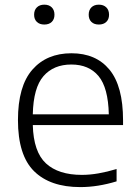

<svg xmlns="http://www.w3.org/2000/svg" viewBox="-20 -772 580 802"><path d="M315.5 9.5Q189.5 9.5 122.2 -57Q55 -123.5 55 -270.5Q55 -412 115 -480.8Q175 -549.5 278.5 -549.5Q381 -549.5 437.5 -480.8Q494 -412 494 -269.5V-249.5H117Q120 -137.5 172 -89.5Q224 -41.5 322 -41.5Q355.5 -41.5 391.2 -47.8Q427 -54 467 -66V-14.5Q388.5 9.5 315.5 9.5ZM278 -502.5Q204 -502.5 161.8 -454.2Q119.5 -406 117 -294.5H434.5Q432 -405.5 391.8 -454Q351.5 -502.5 278 -502.5ZM393 -669.5Q373 -669.5 361.8 -680.5Q350.5 -691.5 350.5 -710.5Q350.5 -730 361.8 -741.2Q373 -752.5 393 -752.5Q412.5 -752.5 424 -741.2Q435.5 -730 435.5 -710.5Q435.5 -691.5 424 -680.5Q412.5 -669.5 393 -669.5ZM165 -669.5Q145.5 -669.5 134 -680.5Q122.5 -691.5 122.5 -710.5Q122.5 -730 134 -741.2Q145.5 -752.5 165 -752.5Q185 -752.5 196.2 -741.2Q207.5 -730 207.5 -710.5Q207.5 -691.5 196.2 -680.5Q185 -669.5 165 -669.5Z"/></svg>

Font: Encode Sans SmExp Lt
Style: Regular
Weight: 300
Width: 6
Designer: Multiple Designers
Foundry: Impallari Type
Version: Version 3.002; ttfautohint (v1.8.3) -l 8 -r 50 -G 200 -x 14 